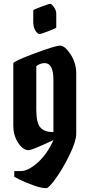

<svg xmlns="http://www.w3.org/2000/svg" viewBox="-20 -810 471 1010"><path d="M381 -424V-106Q381 -68 347 2.5Q313 73 275 126.5Q237 180 223 180Q198 180 156 165Q114 150 84 135L55 120V90H89Q128 90 178 45.5Q228 1 261 -73Q148 -20 131 -20Q100 -20 75 -59.5Q50 -99 50 -148V-477Q50 -487 160.5 -528.5Q271 -570 296 -570Q321 -570 351 -524.5Q381 -479 381 -424ZM261 -390Q261 -478 215 -478Q191 -478 171 -462V-232Q171 -162 193 -138.5Q215 -115 261 -115ZM155 -695V-756Q155 -759 196.5 -774.5Q238 -790 244.5 -790Q251 -790 263.5 -773Q276 -756 276 -738V-665Q276 -662 236 -646.5Q196 -631 187 -631Q178 -631 166.5 -648.5Q155 -666 155 -695Z"/></svg>

Font: Pirata One
Style: Regular
Weight: 400
Designer: Rodrigo Fuenzalida, Nicolas Massi
Foundry: Rodrigo Fuenzalida, Nicolas Massi
Version: Version 1.001